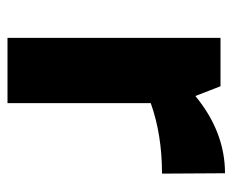

<svg xmlns="http://www.w3.org/2000/svg" viewBox="-74 -545 620 512"><g transform="rotate(90 236.0 -289.0)"><path d="M442 -579 443 -411Q339 -411 255 -381V1H81V-567H210L236 -500Q332 -579 442 -579Z"/></g></svg>

Font: Martel Sans Heavy
Style: Regular
Weight: 900
Designer: Dan Reynolds and Mathieu Réguer
Foundry: Dan Reynolds and Mathieu Réguer
Version: Version 1.001;PS 001.001;hotconv 1.0.70;makeotf.lib2.5.58329